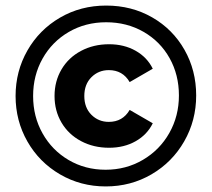

<svg xmlns="http://www.w3.org/2000/svg" viewBox="-20 -667 762 690"><path d="M360 3Q270 3 195.5 -40.5Q121 -84 78.5 -158.5Q36 -233 36 -322Q36 -411 78.5 -485.5Q121 -560 195.5 -603.5Q270 -647 361.5 -647Q453 -647 527 -604.5Q601 -562 643 -488Q685 -414 685 -324Q685 -234 642 -159Q599 -84 524.5 -40.5Q450 3 360 3ZM623 -324Q623 -398 589.5 -458Q556 -518 496 -552.5Q436 -587 361.5 -587Q287 -587 227 -552Q167 -517 133 -456.5Q99 -396 99 -322Q99 -248 133 -187.5Q167 -127 226.5 -92Q286 -57 359.5 -57Q433 -57 493.5 -92.5Q554 -128 588.5 -189Q623 -250 623 -324ZM372 -508Q426 -508 467.5 -484.5Q509 -461 529 -420L446 -372Q421 -415 371 -415Q334 -415 308.5 -389.5Q283 -364 283 -322Q283 -280 308.5 -254.5Q334 -229 371 -229Q421 -229 446 -272L529 -224Q509 -183 467.5 -159.5Q426 -136 372 -136Q316 -136 271 -160Q226 -184 201 -226.5Q176 -269 176 -322Q176 -375 201 -417.5Q226 -460 271 -484Q316 -508 372 -508Z"/></svg>

Font: Montserrat Ace
Style: Bold
Weight: 700
Designer: Julieta Ulanovsky
Foundry: Julieta Ulanovsky
Version: Version 1